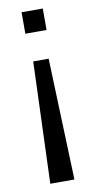

<svg xmlns="http://www.w3.org/2000/svg" viewBox="-83 -541 386 784"><g transform="rotate(-10 110.0 -149.0)"><path d="M66 -504H154V-415H66ZM78 -298H142L160 206H60Z"/></g></svg>

Font: Special Gothic
Style: Regular
Weight: 400
Designer: Alistair McCready
Foundry: Monolith
Version: Version 1.010; ttfautohint (v1.8.4.7-5d5b)